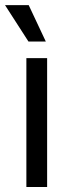

<svg xmlns="http://www.w3.org/2000/svg" viewBox="-44 -748 270 768"><path d="M61.5 0V-515.6H144.5V0ZM69.8 -582 -23.9 -727.5H70.8L139.2 -582Z"/></svg>

Font: Inter Display
Style: Regular
Weight: 400
Designer: Rasmus Andersson
Foundry: rsms
Version: Version 4.001;git-9221beed3